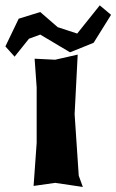

<svg xmlns="http://www.w3.org/2000/svg" viewBox="-81 -704 442 731"><path d="M50.8 -480.5 58.6 -371.1V-160.2L46.9 3.9L128.9 -7.8L234.4 7.8L218.8 -35.2L203.1 -269.5L214.8 -496.1L128.9 -476.6ZM-60.5 -527.3 -25.4 -488.3 29.3 -556.6 72.3 -572.3 185.5 -504.9 275.4 -541 341.8 -647.5 298.8 -683.6 212.9 -576.2 138.7 -600.6 72.3 -658.2 -9.8 -632.8Z"/></svg>

Font: MaokenAssortedSans-Lite
Style: Lite
Weight: 400
Version: Version 1.400